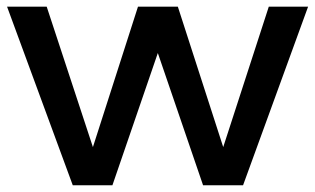

<svg xmlns="http://www.w3.org/2000/svg" viewBox="-20 -552 938 572"><path d="M1 -532.2H119.1L256.8 -113.8L391.1 -532.2H509.8L645 -113.8L780.8 -532.2H897.9L704.1 0H585L450.2 -394L314.9 0H196.8Z"/></svg>

Font: TruenoRg
Style: Book
Weight: 400
Designer: Julieta Ulanovsky
Foundry: Julieta Ulanovsky
Version: Version 3.001b